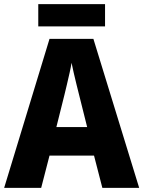

<svg xmlns="http://www.w3.org/2000/svg" viewBox="-20 -903 689 923"><path d="M472 0 432 -155H218L178 0H0L218 -716H429L649 0ZM360 -448Q355 -468 348 -496Q341 -524 334.5 -552.5Q328 -581 324 -601Q321 -581 314.5 -552.5Q308 -524 301.5 -496Q295 -468 290 -448L251 -292H399ZM485 -883V-776H164V-883Z"/></svg>

Font: Noto Sans Arabic SemCond ExtBd
Style: Regular
Weight: 800
Width: 4
Designer: Monotype Design Team, Nadine Chahine, Nizar Qandah and Khaled Hosny
Foundry: Monotype Imaging Inc.
Version: Version 2.012; ttfautohint (v1.8.4.7-5d5b)